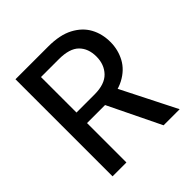

<svg xmlns="http://www.w3.org/2000/svg" viewBox="-187 -839 979 979"><g transform="rotate(-45 302.0 -350.0)"><path d="M72 0V-700H309Q392 -700 445 -672Q498 -644 523.5 -597.5Q549 -551 549 -492Q549 -436 523.5 -388.5Q498 -341 444 -312.5Q390 -284 306 -284H172V0ZM440 0 289 -311H399L556 0ZM172 -360H302Q376 -360 411 -396.5Q446 -433 446 -490Q446 -548 412 -582Q378 -616 301 -616H172Z"/></g></svg>

Font: DM Sans 24pt Medium
Style: Regular
Weight: 500
Designer: Colophon Foundry, Jonny Pinhorn
Foundry: Colophon Foundry
Version: Version 4.004;gftools[0.9.30]